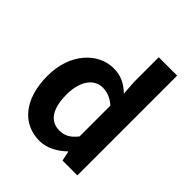

<svg xmlns="http://www.w3.org/2000/svg" viewBox="-221 -935 1086 1086"><g transform="rotate(45 322.0 -392.0)"><path d="M276 14C334 14 390 -18 431 -58H434L446 0H565V-798H418V-601L424 -513C384 -550 345 -574 282 -574C161 -574 47 -462 47 -279C47 -96 137 14 276 14ZM314 -107C240 -107 198 -165 198 -281C198 -393 251 -453 314 -453C349 -453 384 -442 418 -411V-165C386 -123 353 -107 314 -107Z"/></g></svg>

Font: Noto Sans CJK KR Bold
Style: Regular
Weight: 700
Designer: Ryoko NISHIZUKA (kana & ideographs); Paul D. Hunt (Latin, Greek & Cyrillic); Wenlong ZHANG (bopomofo); Sandoll Communica
Foundry: Adobe Systems Incorporated
Version: Version 1.004;PS 1.004;hotconv 1.0.82;makeotf.lib2.5.63406